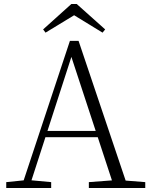

<svg xmlns="http://www.w3.org/2000/svg" viewBox="-20 -933 747 953"><path d="M361 -913 502 -787 489 -771 324 -872H372L206 -771L194 -787L334 -913ZM11 0V-29L109 -39H126L234 -29V0ZM85 0 327 -730H370L616 0H548L324 -682H344L340 -668L124 0ZM192 -252 194 -283H493L495 -252ZM421 0V-29L554 -39H574L701 -29V0Z"/></svg>

Font: Noto Serif JP ExtraLight
Style: Regular
Weight: 200
Designer: Ryoko NISHIZUKA  (kana & ideographs); Frank Grießhammer (Latin, Greek & Cyrillic); Wenlong ZHANG  (bopomofo); Sandoll Co
Foundry: Adobe
Version: Version 2.002-H1;hotconv 1.1.0;makeotfexe 2.6.0